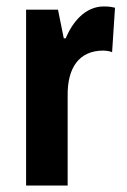

<svg xmlns="http://www.w3.org/2000/svg" viewBox="-20 -576 394 596"><path d="M302 -556C245 -556 205 -508 184 -457H178L160 -546H61V0H190V-279C189 -364 224 -419 301 -419C304 -419 320 -418 328 -414L337 -552C321 -556 310 -556 302 -556Z"/></svg>

Font: Noto Sans Gurmukhi ExtraCondensed
Style: Bold
Weight: 700
Width: 2
Designer: Jelle Bosma - Monotype Design Team
Foundry: Monotype Imaging Inc.
Version: Version 2.004